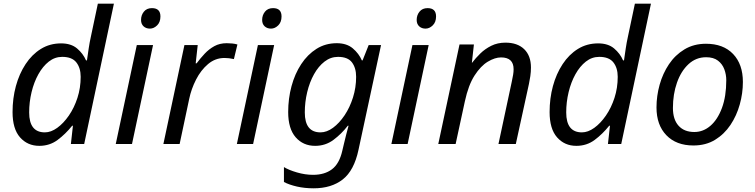

<svg xmlns="http://www.w3.org/2000/svg" viewBox="-20 -780 4091 1040"><path d="M193 10Q129 10 88.5 -36Q48 -82 48 -173Q48 -247 66 -313.5Q84 -380 118.5 -432.5Q153 -485 201.5 -515Q250 -545 311 -545Q365 -545 397.5 -517.5Q430 -490 446 -453H451Q456 -487 460.5 -518Q465 -549 473 -585L510 -760H597L436 0H364L375 -99H371Q335 -54 292 -22Q249 10 193 10ZM223 -63Q256 -63 290 -87.5Q324 -112 353 -154Q382 -196 399.5 -250Q417 -304 417 -364Q417 -412 393.5 -442Q370 -472 317 -472Q277 -472 244.5 -446.5Q212 -421 188 -378Q164 -335 151 -281Q138 -227 138 -171Q138 -63 223 -63Z M792 -625Q771 -625 757.5 -637.5Q744 -650 744 -672Q744 -698 759.5 -717Q775 -736 803 -736Q849 -736 849 -691Q849 -660 831 -642.5Q813 -625 792 -625ZM607 0 721 -536H809L695 0Z M865 0 979 -536H1051L1040 -437H1045Q1066 -465 1089 -489.5Q1112 -514 1141 -530Q1170 -546 1208 -546Q1222 -546 1237.5 -544.5Q1253 -543 1266 -539L1247 -460Q1220 -466 1196 -466Q1146 -466 1107 -433Q1068 -400 1042 -349Q1016 -298 1005 -245L953 0Z M1448 -625Q1427 -625 1413.5 -637.5Q1400 -650 1400 -672Q1400 -698 1415.5 -717Q1431 -736 1459 -736Q1505 -736 1505 -691Q1505 -660 1487 -642.5Q1469 -625 1448 -625ZM1263 0 1377 -536H1465L1351 0Z M1679 240Q1630 240 1588.5 230.5Q1547 221 1518 206V125Q1544 141 1588.5 154Q1633 167 1676 167Q1738 167 1778 137Q1818 107 1834 37L1843 -1Q1848 -24 1855.5 -52Q1863 -80 1868 -99H1864Q1830 -55 1786.5 -22.5Q1743 10 1687 10Q1622 10 1581.5 -36.5Q1541 -83 1541 -173Q1541 -246 1559 -313Q1577 -380 1611.5 -432.5Q1646 -485 1694.5 -515.5Q1743 -546 1804 -546Q1858 -546 1891 -518Q1924 -490 1940 -453H1944L1977 -536H2044L1922 31Q1898 144 1836.5 192Q1775 240 1679 240ZM1716 -63Q1750 -63 1784 -88Q1818 -113 1846.5 -155.5Q1875 -198 1892 -252Q1909 -306 1909 -364Q1909 -412 1886.5 -442Q1864 -472 1811 -472Q1771 -472 1738 -446.5Q1705 -421 1681 -378Q1657 -335 1644 -281Q1631 -227 1631 -171Q1631 -63 1716 -63Z M2285 -625Q2264 -625 2250.5 -637.5Q2237 -650 2237 -672Q2237 -698 2252.5 -717Q2268 -736 2296 -736Q2342 -736 2342 -691Q2342 -660 2324 -642.5Q2306 -625 2285 -625ZM2100 0 2214 -536H2302L2188 0Z M2354 0 2469 -539H2547L2536 -440H2537Q2556 -465 2581.5 -490Q2607 -515 2641 -532Q2675 -549 2718 -549Q2783 -549 2819.5 -513.5Q2856 -478 2856 -414Q2856 -391 2852.5 -367Q2849 -343 2845 -325L2774 0H2680L2752 -337Q2757 -360 2759.5 -375.5Q2762 -391 2762 -405Q2762 -469 2694 -469Q2661 -469 2622.5 -446Q2584 -423 2550.5 -371Q2517 -319 2498 -231L2448 0Z M3102 10Q3038 10 2997.5 -36Q2957 -82 2957 -173Q2957 -247 2975 -313.5Q2993 -380 3027.5 -432.5Q3062 -485 3110.5 -515Q3159 -545 3220 -545Q3274 -545 3306.5 -517.5Q3339 -490 3355 -453H3360Q3365 -487 3369.5 -518Q3374 -549 3382 -585L3419 -760H3506L3345 0H3273L3284 -99H3280Q3244 -54 3201 -22Q3158 10 3102 10ZM3132 -63Q3165 -63 3199 -87.5Q3233 -112 3262 -154Q3291 -196 3308.5 -250Q3326 -304 3326 -364Q3326 -412 3302.5 -442Q3279 -472 3226 -472Q3186 -472 3153.5 -446.5Q3121 -421 3097 -378Q3073 -335 3060 -281Q3047 -227 3047 -171Q3047 -63 3132 -63Z M3736 8Q3643 8 3589.5 -47.5Q3536 -103 3536 -198Q3536 -260 3553 -321Q3570 -382 3603.5 -432Q3637 -482 3687.5 -512.5Q3738 -543 3804 -543Q3898 -543 3951 -487.5Q4004 -432 4004 -336Q4004 -275 3987 -214Q3970 -153 3936.5 -103Q3903 -53 3853 -22.5Q3803 8 3736 8ZM3741 -65Q3789 -65 3828 -98.5Q3867 -132 3890.5 -195Q3914 -258 3914 -346Q3914 -376 3903.5 -404.5Q3893 -433 3869 -451.5Q3845 -470 3805 -470Q3750 -470 3709.5 -432.5Q3669 -395 3647 -332.5Q3625 -270 3625 -195Q3625 -133 3655.5 -99Q3686 -65 3741 -65Z"/></svg>

Font: Noto Sans IKEA
Style: Italic
Weight: 400
Italic angle: -12°
Designer: Monotype Design Team
Foundry: Monotype Imaging Inc.
Version: Version 2.001